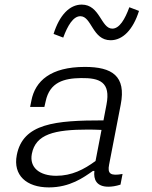

<svg xmlns="http://www.w3.org/2000/svg" viewBox="-20 -803 660 835"><path d="M349 -512C200.5 -512 133 -451 116.5 -365.5L111 -338H173L178.5 -362C196 -446 258.5 -462.5 332.5 -463.5C412.5 -464.5 462.5 -447 443 -347.5L430 -279.5C221.5 -279.5 79.5 -267 53 -128.5C36 -41 95 12 192.5 12C284.5 12 343 -31 384 -59.5H390.5C386 -22.5 399.5 9 451.5 9C466 9 483.5 6.5 504 0L513 -46.5C461 -37 446.5 -47 454.5 -87L505 -348C529.5 -473 467 -512 349 -512ZM335.5 -783C283 -783 239 -738 213 -655.5L255 -639.5C274 -691.5 298.5 -732.5 329.5 -732.5C379 -732.5 381.5 -628 461 -628C513.5 -628 558.5 -673 584.5 -755.5L542.5 -771.5C523.5 -719.5 499.5 -678.5 468.5 -678.5C419 -678.5 415 -783 335.5 -783ZM118.5 -134C135 -219.5 216 -239.5 363.5 -239.5C378.5 -239.5 400 -239 421.5 -238L395.5 -103C345.5 -66 292 -38.5 224.5 -38.5C152.5 -38.5 107 -74 118.5 -134Z"/></svg>

Font: Monaspace Neon ExtraLight
Style: Italic
Weight: 200
Italic angle: -11°
Designer: Riley Cran & the Lettermatic Team
Foundry: Lettermatic
Version: Version 1.200 (Monaspace Neon)